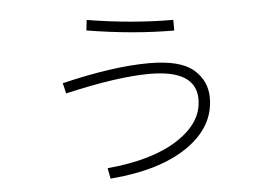

<svg xmlns="http://www.w3.org/2000/svg" viewBox="-48 -670 1096 772"><g transform="rotate(-5 500.0 -284.0)"><path d="M210 -361Q418 -411 562 -411Q688 -411 741 -365.5Q794 -320 794 -251Q794 -134 681 -56Q568 22 368 38L360 -5Q541 -21 644.5 -88Q748 -155 748 -249Q748 -368 561 -368Q432 -368 220 -319ZM323 -564 328 -606Q510 -576 675 -576V-533Q511 -533 323 -564Z"/></g></svg>

Font: Mplus 1p Light
Style: Regular
Weight: 300
Version: Version 1.061